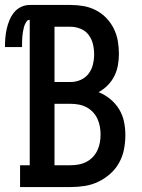

<svg xmlns="http://www.w3.org/2000/svg" viewBox="-55 -755 575 775"><path d="M26 0V-88H65V-675Q57 -675 52.5 -668.5Q48 -662 45 -655Q42 -648 40.5 -640.5Q39 -633 37.5 -625.5Q36 -618 35.5 -610.5Q35 -603 34.5 -595.5Q34 -588 34 -580.5Q34 -573 34 -565H-35Q-35 -583 -33.5 -601.5Q-32 -620 -28 -638Q-24 -656 -17 -673Q-10 -690 1.5 -704.5Q13 -719 30 -727Q47 -735 65 -735H230Q256 -735 282 -730.5Q308 -726 331.5 -714Q355 -702 373.5 -683Q392 -664 404 -640Q416 -616 420.5 -590Q425 -564 425 -538Q425 -515 421 -492Q417 -469 406.5 -448Q396 -427 379.5 -410.5Q363 -394 343 -383Q368 -373 389.5 -355.5Q411 -338 425.5 -314.5Q440 -291 445.5 -264Q451 -237 451 -210Q451 -181 445.5 -152.5Q440 -124 426 -98.5Q412 -73 390 -53.5Q368 -34 342 -21.5Q316 -9 287.5 -4.5Q259 0 230 0ZM165 -424H230Q251 -424 270.5 -432.5Q290 -441 302.5 -457.5Q315 -474 320 -494.5Q325 -515 325 -536Q325 -557 320 -577.5Q315 -598 302.5 -614.5Q290 -631 270 -639Q250 -647 230 -647H165ZM165 -88H230Q246 -88 262.5 -91Q279 -94 293.5 -101.5Q308 -109 319.5 -121Q331 -133 338 -148Q345 -163 348 -179Q351 -195 351 -212Q351 -228 348 -244.5Q345 -261 338 -276Q331 -291 319.5 -303Q308 -315 293.5 -322.5Q279 -330 262.5 -333Q246 -336 230 -336H165Z"/></svg>

Font: Iosevka Curly Slab Semibold
Style: Regular
Weight: 600
Monospace: yes
Designer: Belleve Invis
Foundry: Belleve Invis
Version: Version 22.1.2; ttfautohint (v1.8.4)